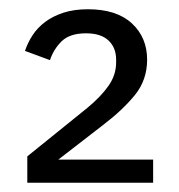

<svg xmlns="http://www.w3.org/2000/svg" viewBox="-20 -724 386 415"><path d="M311 -329H39V-386L169 -491Q198 -515 214.5 -538.5Q231 -562 231 -589V-595Q231 -621 214.5 -636.5Q198 -652 166 -652Q131 -652 113.5 -635Q96 -618 88 -594L34 -614Q40 -632 50.5 -648Q61 -664 77.5 -676.5Q94 -689 117 -696.5Q140 -704 170 -704Q232 -704 265 -673.5Q298 -643 298 -595Q298 -551 271.5 -518.5Q245 -486 203 -454L106 -379H311Z"/></svg>

Font: IBM Plex Sans Arabic
Style: Regular
Weight: 400
Designer: Mike Abbink, Paul van der Laan, Pieter van Rosmalen, Wael Morcos, Khajak Apelian
Foundry: Bold Monday
Version: Version 1.1